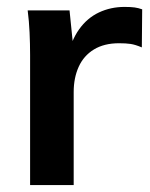

<svg xmlns="http://www.w3.org/2000/svg" viewBox="-20 -535 433 555"><path d="M67 0V-376Q67 -408 65.5 -441Q64 -474 60 -505H181L195 -367H175Q185 -417 208.5 -450Q232 -483 266 -499Q300 -515 340 -515Q358 -515 369 -513.5Q380 -512 391 -508L390 -398Q371 -406 357.5 -408Q344 -410 324 -410Q281 -410 251.5 -392Q222 -374 207.5 -342Q193 -310 193 -269V0Z"/></svg>

Font: Mulish ExtraLight
Style: Bold
Weight: 700
Version: Version 3.603